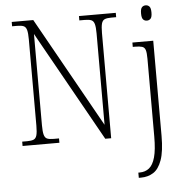

<svg xmlns="http://www.w3.org/2000/svg" viewBox="-63 -802 1039 1101"><g transform="rotate(-5 457.0 -251.0)"><path d="M43 0V-25H72Q96 -25 109 -30.5Q122 -36 127 -54Q132 -72 132 -109V-606Q132 -642 127 -660Q122 -678 109 -683.5Q96 -689 72 -689H43V-714H167L522 -80V-606Q522 -642 517 -660Q512 -678 499 -683.5Q486 -689 462 -689H430V-714H642V-689H613Q589 -689 576 -683.5Q563 -678 558 -660Q553 -642 553 -605V0H519L164 -634V-109Q164 -72 169 -54Q174 -36 186.5 -30.5Q199 -25 224 -25H255V0ZM816 -654Q803 -654 794.5 -663Q786 -672 786 -698Q786 -724 794.5 -733Q803 -742 816 -742Q829 -742 837.5 -733Q846 -724 846 -698Q846 -672 837.5 -663Q829 -654 816 -654ZM691 240V210H699Q731 210 753.5 192Q776 174 788 131Q800 88 800 12V-436Q800 -470 795 -486Q790 -502 775.5 -506.5Q761 -511 735 -511H722V-536H842V11Q842 101 824 151Q806 201 775 220.5Q744 240 704 240Z"/></g></svg>

Font: Noto Serif SemiCondensed ExtraLight
Style: Regular
Weight: 200
Width: 4
Designer: Monotype Design Team
Foundry: Monotype Imaging Inc.
Version: Version 2.014